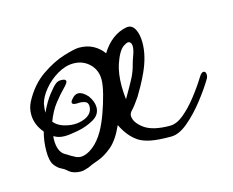

<svg xmlns="http://www.w3.org/2000/svg" viewBox="-55 -360 542 446"><g transform="rotate(-15 215.5 -137.0)"><path d="M414 -129Q420 -139 425 -139Q431 -139 431 -130Q431 -126 429 -122Q416 -100 396 -74.5Q376 -49 354.5 -31Q333 -13 314 -13Q283 -13 265.5 -16.5Q248 -20 237 -27Q225 -35 216 -46.5Q207 -58 201 -71Q201 -70 200.5 -70Q200 -70 200 -69Q186 -38 168.5 -23.5Q151 -9 135 -3.5Q119 2 109 7Q105 8 100.5 9.5Q96 11 91 11Q71 11 60 0Q56 -4 47.5 -8Q39 -12 32 -22Q25 -32 25 -55Q25 -79 31 -101Q13 -122 13 -147Q13 -162 20 -176Q39 -212 68 -232Q97 -252 123.5 -260Q150 -268 160 -268Q180 -268 194.5 -260Q209 -252 218 -239Q242 -278 279 -285Q292 -287 299 -274.5Q306 -262 306 -241Q306 -209 289 -172Q282 -157 274.5 -143.5Q267 -130 262 -122Q249 -103 242.5 -96.5Q236 -90 236 -84Q236 -68 256 -53Q276 -38 318 -38Q334 -38 351 -52Q368 -66 384.5 -87Q401 -108 414 -129ZM240 -207Q233 -185 233 -156Q233 -148 233.5 -140Q234 -132 235 -124Q252 -153 259.5 -167.5Q267 -182 271 -198Q273 -206 277.5 -218Q282 -230 282 -239Q282 -245 279 -248Q275 -254 262.5 -245.5Q250 -237 240 -207ZM156 -67Q165 -83 173 -105Q181 -127 186.5 -148.5Q192 -170 192 -183Q192 -206 176.5 -221Q161 -236 138 -236Q119 -236 99.5 -224.5Q80 -213 66 -196Q52 -179 48 -163Q47 -157 46.5 -152Q46 -147 46 -142Q57 -166 69.5 -182Q82 -198 88 -202Q93 -206 101 -206Q112 -206 112 -200Q112 -196 101.5 -185.5Q91 -175 78 -158.5Q65 -142 56 -118Q64 -108 77.5 -103.5Q91 -99 104 -99Q118 -99 130.5 -104.5Q143 -110 147 -120Q148 -123 148.5 -125.5Q149 -128 149 -130Q149 -140 140.5 -142.5Q132 -145 124 -144H122Q111 -144 111 -149Q111 -152 113.5 -155Q116 -158 118 -160Q124 -166 131 -166Q141 -166 153 -153Q164 -138 164 -124Q164 -106 146.5 -96Q129 -86 108 -82Q87 -78 76 -78Q60 -78 50 -85Q49 -83 49 -76Q49 -48 64 -38.5Q79 -29 89 -24Q95 -22 99 -22Q113 -22 128.5 -34Q144 -46 156 -67Z"/></g></svg>

Font: Ingrid Darling
Style: Regular
Weight: 400
Designer: Robert E. Leuschke
Foundry: Robert E. Leuschke
Version: Version 1.010; ttfautohint (v1.8.3)